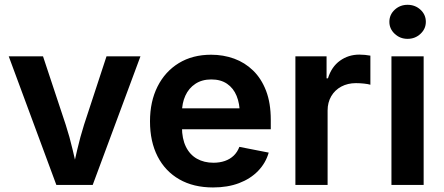

<svg xmlns="http://www.w3.org/2000/svg" viewBox="-20 -785 1883 815"><path d="M219.2 0 17.1 -545.9H162.6L258.8 -255.9Q275.9 -203.1 288.3 -149.7Q300.8 -96.2 314 -40H282.7Q295.4 -96.2 307.9 -149.7Q320.3 -203.1 336.9 -255.9L432.1 -545.9H576.2L373.5 0Z M884.3 10.7Q801.3 10.7 741.2 -23.7Q681.2 -58.1 648.9 -121.1Q616.7 -184.1 616.7 -270Q616.7 -354 648.7 -417.7Q680.7 -481.4 739 -517.1Q797.4 -552.7 876 -552.7Q928.2 -552.7 973.9 -536.1Q1019.5 -519.5 1054.4 -485.6Q1089.4 -451.7 1109.4 -399.7Q1129.4 -347.7 1129.4 -276.4V-236.3H676.8V-325.2H1062L998 -300.3Q998 -344.7 984.4 -377.9Q970.7 -411.1 943.8 -429.4Q917 -447.8 877 -447.8Q837.4 -447.8 809.3 -429.2Q781.2 -410.6 766.8 -378.9Q752.4 -347.2 752.4 -308.1V-245.6Q752.4 -196.3 769 -162.4Q785.6 -128.4 815.9 -111.3Q846.2 -94.2 886.2 -94.2Q912.6 -94.2 934.6 -101.8Q956.5 -109.4 972.2 -124.5Q987.8 -139.6 996.1 -161.6L1120.6 -137.2Q1107.9 -92.8 1075.4 -59.3Q1043 -25.9 994.6 -7.6Q946.3 10.7 884.3 10.7Z M1233.9 0V-545.9H1366.2V-452.6H1372.1Q1387.2 -501.5 1423.1 -527.3Q1459 -553.2 1505.4 -553.2Q1516.6 -553.2 1529.5 -552Q1542.5 -550.8 1552.2 -548.8V-425.3Q1543.5 -428.2 1525.4 -430.2Q1507.3 -432.1 1490.7 -432.1Q1456.1 -432.1 1428.7 -417.5Q1401.4 -402.8 1386 -376.5Q1370.6 -350.1 1370.6 -315.9V0Z M1641.6 0V-545.9H1778.3V0ZM1710 -620.1Q1678.2 -620.1 1655.5 -641.4Q1632.8 -662.6 1632.8 -692.4Q1632.8 -722.7 1655.5 -743.7Q1678.2 -764.6 1710 -764.6Q1742.2 -764.6 1764.9 -743.7Q1787.6 -722.7 1787.6 -692.4Q1787.6 -662.6 1764.9 -641.4Q1742.2 -620.1 1710 -620.1Z"/></svg>

Font: Inter
Style: 650
Weight: 650
Designer: Rasmus Andersson
Foundry: rsms
Version: Version 4.001;git-66647c0bb